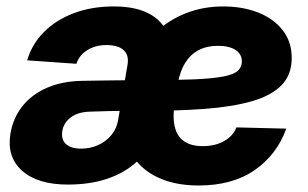

<svg xmlns="http://www.w3.org/2000/svg" viewBox="-20 -568 962 600"><path d="M191.9 8.8Q97.7 8.8 49.1 -34.4Q0.5 -77.6 12.7 -150.9Q21 -199.2 49.8 -235.8Q78.6 -272.5 126.5 -293.5Q174.3 -314.5 238.3 -315.4Q264.2 -315.9 288.8 -316.2Q313.5 -316.4 339.4 -316.9Q365.2 -317.4 393.1 -317.4L378.4 -221.7Q350.1 -221.7 321 -220.9Q292 -220.2 264.2 -219.2Q225.1 -218.8 202.1 -201.9Q179.2 -185.1 174.8 -159.2Q170.4 -131.8 186.3 -117.7Q202.1 -103.5 233.4 -103.5Q262.2 -103.5 286.9 -114.7Q311.5 -126 328.1 -146Q344.7 -166 349.1 -192.9L378.4 -364.7Q383.8 -395 366.7 -411.1Q349.6 -427.2 312 -427.2Q289.1 -427.2 270 -419.9Q251 -412.6 237.8 -399.7Q224.6 -386.7 218.8 -368.7L64.9 -379.4Q79.6 -429.7 116.9 -467.5Q154.3 -505.4 210.2 -526.6Q266.1 -547.9 335.4 -547.9Q401.9 -547.9 443.8 -526.4Q485.8 -504.9 502.4 -465.3Q519 -425.8 509.8 -371.1L478.5 -182.1L470.7 -174.8Q458.5 -118.7 421.9 -77.4Q385.3 -36.1 327.1 -13.7Q269 8.8 191.9 8.8ZM600.6 11.7Q518.6 11.7 461.4 -19.5Q404.3 -50.8 378.4 -110.4Q352.5 -169.9 363.8 -254.4Q371.6 -319.8 397.9 -373.8Q424.3 -427.7 466.1 -466.8Q507.8 -505.9 561.5 -526.9Q615.2 -547.9 677.7 -547.9Q737.8 -547.9 786.1 -529.1Q834.5 -510.3 863 -474.1Q891.6 -438 891.6 -386.7Q891.6 -334 859.4 -301.3Q827.1 -268.6 765.6 -251.2Q704.1 -233.9 616.5 -227.5Q528.8 -221.2 417.5 -221.2L433.6 -317.4Q528.8 -317.4 588.4 -320.1Q647.9 -322.8 679.9 -329.3Q711.9 -335.9 723.9 -347.4Q735.8 -358.9 735.8 -376Q735.8 -398.9 716.1 -411.9Q696.3 -424.8 661.1 -424.8Q626.5 -424.8 600.8 -411.4Q575.2 -397.9 558.8 -371.8Q542.5 -345.7 535.6 -306.6Q533.2 -291 530 -272Q526.9 -252.9 524.7 -235.6Q522.5 -218.3 522.5 -206.5Q522.5 -157.7 545.7 -134.5Q568.8 -111.3 613.3 -111.3Q652.3 -111.3 680.4 -127.2Q708.5 -143.1 718.8 -169.9L874.5 -166Q845.7 -85 776.1 -36.6Q706.5 11.7 600.6 11.7Z"/></svg>

Font: Inter 18pt ExtraBold
Style: Italic
Weight: 800
Italic angle: -9.3988°
Designer: Rasmus Andersson
Foundry: rsms
Version: Version 4.001;git-66647c0bb